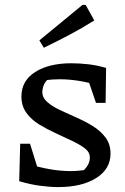

<svg xmlns="http://www.w3.org/2000/svg" viewBox="-20 -753 507 780"><path d="M217 7Q182 7 141.5 1.5Q101 -4 58 -17L94 -87Q140 -73 183 -65.5Q226 -58 268 -58Q284 -58 299.5 -59.5Q315 -61 331 -63L297 -45Q317 -55 331 -73.5Q345 -92 345 -113Q345 -135 324.5 -150.5Q304 -166 272.5 -181Q241 -196 206 -212Q171 -228 139 -247.5Q107 -267 87 -295Q67 -323 67 -361Q67 -425 123 -460.5Q179 -496 270 -496Q302 -496 338 -492Q374 -488 411 -477L386 -404Q342 -418 301 -424.5Q260 -431 223 -431Q208 -431 193 -430Q178 -429 161 -427L189 -440Q169 -430 160.5 -413Q152 -396 152 -379Q152 -356 172 -338.5Q192 -321 223.5 -306Q255 -291 290.5 -275.5Q326 -260 357.5 -240.5Q389 -221 409 -194Q429 -167 429 -129Q429 -66 370.5 -29.5Q312 7 217 7ZM58 -17 62 -169H102L149 -18ZM370 -335 321 -478 411 -477 409 -335ZM158 -559 140 -589 315 -733H328L363 -670Q314 -639 262 -611.5Q210 -584 158 -559Z"/></svg>

Font: Piazzolla 24pt Medium
Style: Regular
Weight: 500
Designer: Juan Pablo del Peral
Foundry: Huerta Tipografica
Version: Version 2.005